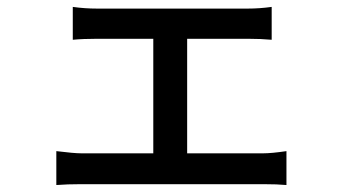

<svg xmlns="http://www.w3.org/2000/svg" viewBox="-20 -525 996 559"><path d="M216.8 11.2Q175.3 11.2 144 13.7V-85Q195.8 -78.6 216.8 -78.6H426.3V-412.1H263.2Q221.7 -412.1 191.9 -409.2V-504.9Q227.1 -500 262.2 -500H701.2Q735.8 -500 771 -504.9V-409.2Q739.7 -412.1 701.2 -412.1H524.9V-78.6H746.1Q770.5 -78.6 814 -85V13.7Q787.6 11.2 746.1 11.2Z"/></svg>

Font: Karasuma Gothic
Style: Regular
Weight: 500
Designer: Rasmus Andersson / Ryoko Nishizuka
Foundry: Genbu
Version: Version 1.00